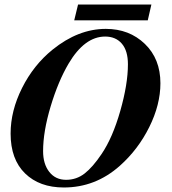

<svg xmlns="http://www.w3.org/2000/svg" viewBox="-20 -813 762 851"><path d="M449 -685Q553 -685 622 -618.5Q691 -552 691 -444Q691 -349 641.5 -249.5Q592 -150 511 -78Q403 18 263 18Q155 18 91 -44.5Q27 -107 27 -221Q27 -322 78 -423.5Q129 -525 213 -593Q327 -685 449 -685ZM446 -651Q355 -651 284 -531Q238 -453 204.5 -341.5Q171 -230 171 -143Q171 -86 198.5 -51Q226 -16 273 -16Q319 -16 355 -44Q391 -72 430 -130Q479 -202 513 -321Q547 -440 547 -528Q547 -588 520 -619.5Q493 -651 446 -651ZM651 -793 635 -723H309L326 -793Z"/></svg>

Font: STIX
Style: Bold Italic
Weight: 700
Italic angle: -16.33°
Designer: MicroPress Inc., with final additions and corrections provided by Coen Hoffman, Elsevier (retired)
Version: Version 1.1.1